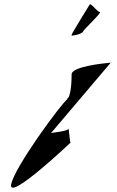

<svg xmlns="http://www.w3.org/2000/svg" viewBox="-20 -956 546 898"><path d="M32 -92C20 -14 310 -289 310 -289C306 -289 302 -364 300 -353C298 -343 223 -335 219 -334L498 -663C454 -659 320 -644 315 -610C315 -608 316 -493 290 -493H296C269 -475 44 -170 32 -92ZM314 -791C313 -786 363 -796 368 -808C373 -820 460 -900 447 -900C434 -900 404 -946 399 -934C393 -924 315 -799 314 -791ZM498 -663C508 -664 510 -664 499 -664Z"/></svg>

Font: Ampere
Style: UltCndIta
Weight: 400
Version: Version 1